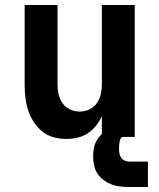

<svg xmlns="http://www.w3.org/2000/svg" viewBox="-20 -550 640 771"><path d="M246 8Q220 8 194.5 1Q169 -6 149 -22.5Q129 -39 115 -61Q101 -83 93 -107.5Q85 -132 82 -158Q79 -184 79 -210V-530H211V-210Q211 -190 215.5 -170.5Q220 -151 231.5 -135Q243 -119 261.5 -110.5Q280 -102 300 -102Q320 -102 338.5 -110.5Q357 -119 368.5 -135Q380 -151 384.5 -170.5Q389 -190 389 -210V-530H521V0H389V-83Q379 -62 365 -44.5Q351 -27 332 -14.5Q313 -2 290.5 3Q268 8 246 8ZM499 201Q481 201 463 199Q445 197 428 190.5Q411 184 396.5 173.5Q382 163 372 148Q362 133 358 115Q354 97 354 79Q354 63 356.5 47.5Q359 32 366.5 17.5Q374 3 385.5 -8.5Q397 -20 411.5 -27Q426 -34 442 -37Q458 -40 474 -40V0Q467 0 464 7Q461 14 460 20.5Q459 27 458.5 33.5Q458 40 458 47Q458 56 459.5 65.5Q461 75 466.5 83Q472 91 481 95Q490 99 499 99H574V201Z"/></svg>

Font: Iosevka Curly XBdEx
Style: Regular
Weight: 800
Width: 7
Monospace: yes
Designer: Belleve Invis
Foundry: Belleve Invis
Version: Version 11.1.0; ttfautohint (v1.8.3)